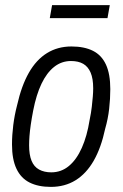

<svg xmlns="http://www.w3.org/2000/svg" viewBox="-20 -720 480 752"><path d="M179 12Q130 12 96 -5Q62 -22 44.5 -59Q27 -96 27 -154Q27 -191 32 -230.5Q37 -270 47 -308Q64 -384 93 -435Q122 -486 164 -512Q206 -538 260 -538Q310 -538 344 -521Q378 -504 395 -467Q412 -430 412 -371Q412 -333 407.5 -293.5Q403 -254 392 -216Q376 -141 347 -90.5Q318 -40 276 -14Q234 12 179 12ZM181 -45Q220 -45 250 -70Q280 -95 300.5 -141Q321 -187 331 -250Q337 -279 339.5 -301.5Q342 -324 343.5 -341.5Q345 -359 345 -374Q345 -412 335 -435.5Q325 -459 306 -470Q287 -481 258 -481Q221 -481 192 -458Q163 -435 142.5 -392Q122 -349 110 -287Q104 -256 100.5 -231.5Q97 -207 95.5 -187.5Q94 -168 94 -151Q94 -114 103.5 -90.5Q113 -67 133 -56Q153 -45 181 -45ZM175 -649 184 -700H410L401 -649Z"/></svg>

Font: Archivo Condensed Light
Style: Italic
Weight: 300
Width: 3
Italic angle: -10°
Designer: Hector Gatti
Foundry: Omnibus-Type
Version: Version 2.001